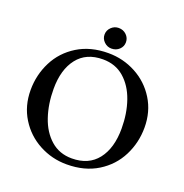

<svg xmlns="http://www.w3.org/2000/svg" viewBox="-145 -950 1052 1095"><g transform="rotate(20 381.0 -402.5)"><path d="M39 -315Q39 -407 79.5 -487Q120 -567 198.5 -615.5Q277 -664 385 -664Q475 -664 552.5 -622.5Q630 -581 676.5 -506Q723 -431 723 -335Q723 -243 682.5 -163Q642 -83 563.5 -34.5Q485 14 376 14Q287 14 209.5 -27.5Q132 -69 85.5 -144Q39 -219 39 -315ZM602 -285Q602 -377 575.5 -453Q549 -529 496.5 -574.5Q444 -620 368 -620Q267 -620 213.5 -551.5Q160 -483 160 -366Q160 -274 186 -197Q212 -120 264.5 -74Q317 -28 392 -28Q494 -28 548 -97Q602 -166 602 -285ZM327 -756Q327 -782 346 -800.5Q365 -819 391 -819Q419 -819 438 -800.5Q457 -782 457 -756Q457 -730 438 -712Q419 -694 391 -694Q365 -694 346 -712.5Q327 -731 327 -756Z"/></g></svg>

Font: EB Garamond Medium
Style: Regular
Weight: 500
Designer: Georg Duffner and Octavio Pardo
Foundry: Georg Duffner
Version: Version 1.000